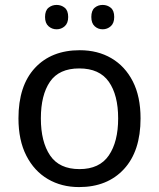

<svg xmlns="http://www.w3.org/2000/svg" viewBox="-20 -750 645 780"><path d="M551 -269Q551 -136 483.5 -63Q416 10 301 10Q230 10 174.5 -22.5Q119 -55 87 -117.5Q55 -180 55 -269Q55 -402 122 -474Q189 -546 304 -546Q377 -546 432.5 -513.5Q488 -481 519.5 -419.5Q551 -358 551 -269ZM146 -269Q146 -174 183.5 -118.5Q221 -63 303 -63Q384 -63 422 -118.5Q460 -174 460 -269Q460 -364 422 -418Q384 -472 302 -472Q220 -472 183 -418Q146 -364 146 -269ZM163 -681Q163 -707 177 -718.5Q191 -730 210 -730Q229 -730 243 -718.5Q257 -707 257 -681Q257 -656 243 -643.5Q229 -631 210 -631Q191 -631 177 -643.5Q163 -656 163 -681ZM351 -681Q351 -707 364.5 -718.5Q378 -730 397 -730Q416 -730 430 -718.5Q444 -707 444 -681Q444 -656 430 -643.5Q416 -631 397 -631Q378 -631 364.5 -643.5Q351 -656 351 -681Z"/></svg>

Font: Noto Sans Glagolitic
Style: Regular
Weight: 400
Designer: Monotype Design Team
Foundry: Monotype Imaging Inc.
Version: Version 2.004; ttfautohint (v1.8.4.7-5d5b)